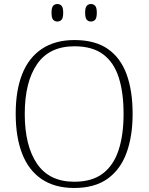

<svg xmlns="http://www.w3.org/2000/svg" viewBox="-20 -924 738 954"><path d="M349 10Q252 10 187 -34Q122 -78 90 -160.5Q58 -243 58 -359Q58 -475 90.5 -556.5Q123 -638 188.5 -681.5Q254 -725 350 -725Q452 -725 515.5 -681Q579 -637 609 -555Q639 -473 639 -358Q639 -247 608.5 -164Q578 -81 514 -35.5Q450 10 349 10ZM349 -21Q437 -21 490.5 -61.5Q544 -102 569 -177.5Q594 -253 594 -358Q594 -464 570 -539Q546 -614 492.5 -654Q439 -694 350 -694Q225 -694 164 -605Q103 -516 103 -358Q103 -200 164 -110.5Q225 -21 349 -21ZM432 -817Q419 -817 411 -826Q403 -835 403 -861Q403 -886 411 -895Q419 -904 432 -904Q445 -904 453 -895Q461 -886 461 -861Q461 -835 453 -826Q445 -817 432 -817ZM265 -817Q252 -817 244 -826Q236 -835 236 -861Q236 -886 244 -895Q252 -904 265 -904Q278 -904 286 -895Q294 -886 294 -861Q294 -835 286 -826Q278 -817 265 -817Z"/></svg>

Font: Noto Serif Kannada ExtraLight
Style: Regular
Weight: 250
Version: Version 2.003